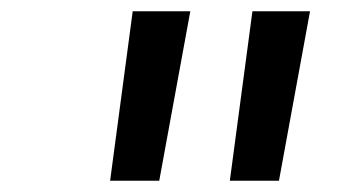

<svg xmlns="http://www.w3.org/2000/svg" viewBox="-20 -750 640 340"><path d="M175 -430 215 -730H317L262 -430ZM387 -430 427 -730H529L474 -430Z"/></svg>

Font: JetBrains Mono NL
Style: Italic
Weight: 400
Italic angle: -9°
Monospace: yes
Designer: Philipp Nurullin, Konstantin Bulenkov
Foundry: JetBrains
Version: Version 2.305; ttfautohint (v1.8.4.7-5d5b)